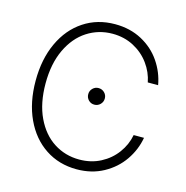

<svg xmlns="http://www.w3.org/2000/svg" viewBox="-107 -818 901 929"><g transform="rotate(15 343.5 -353.5)"><path d="M357.4 -668.9Q287.6 -668.9 230.2 -631.8Q172.9 -594.7 139.2 -523.4Q105.5 -452.1 105.5 -353.5Q105.5 -254.4 139.2 -183.3Q172.9 -112.3 230 -75.7Q287.1 -39.1 357.4 -39.1Q416.5 -39.1 464.1 -64Q511.7 -88.9 542.2 -130.6Q572.8 -172.4 582 -221.7H633.8Q623 -160.2 586.7 -107.4Q550.3 -54.7 491.5 -22.5Q432.6 9.8 357.4 9.8Q269 9.8 200.7 -35.4Q132.3 -80.6 94 -162.8Q55.7 -245.1 55.7 -353.5Q55.7 -461.9 94 -544.2Q132.3 -626.5 200.7 -671.6Q269 -716.8 357.4 -716.8Q432.6 -716.8 491.7 -685.1Q550.8 -653.3 586.9 -600.3Q623 -547.4 633.8 -485.4H582Q572.8 -534.2 542.2 -576.2Q511.7 -618.2 463.9 -643.6Q416 -668.9 357.4 -668.9ZM318.4 -356.4Q318.4 -373.5 330.6 -385.5Q342.8 -397.5 359.4 -397.5Q377 -397.5 389.2 -385.5Q401.4 -373.5 401.4 -356.4Q401.4 -338.9 389.2 -326.7Q377 -314.5 359.4 -314.5Q342.3 -314.5 330.3 -326.7Q318.4 -338.9 318.4 -356.4Z"/></g></svg>

Font: Pretendard ExtraLight
Style: Regular
Weight: 200
Designer: Base glyphs from Inter by Rasmus Andersson; Hangeul glyphs from Noto Sans CJK(Source Han Sans) by Jang Soo-young and Kan
Foundry: Kil Hyung-jin
Version: Version 1.309